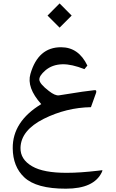

<svg xmlns="http://www.w3.org/2000/svg" viewBox="-20 -799 685 1134"><path d="M332 -778.8 403.3 -707 332 -635.7 260.7 -707ZM55.2 76.7Q53.7 -81.1 223.6 -184.1Q136.2 -281.7 159.7 -362.3Q205.1 -520.5 340.8 -520Q444.3 -520 496.1 -411.6Q496.1 -411.6 478.5 -390.6Q403.8 -420.4 349.1 -419.4Q288.6 -418 248 -383.3Q210.9 -351.1 212.4 -328.1Q213.9 -303.7 268.6 -261.7Q305.2 -232.9 328.1 -235.8Q397 -246.6 465.8 -257.3L535.2 -266.1Q546.4 -267.6 547.9 -263.2Q549.8 -257.8 547.4 -250.5L517.1 -166Q371.6 -163.6 238.3 -97.2Q103.5 -29.3 101.1 74.2Q99.6 142.6 169.9 183.1Q236.8 222.2 375 221.7Q454.1 221.7 561 209Q581.5 206.5 584.5 206.1Q585.9 208.5 581.5 217.8Q535.2 315.4 369.6 315.4Q194.8 315.9 123 248Q56.2 185.1 55.2 76.7Z"/></svg>

Font: Parastoo WOL
Style: WOL
Weight: 400
Foundry: Saber Rastikerdar (saber.rastikerdar@gmail.com)
Version: Version 1.0.0-alpha5